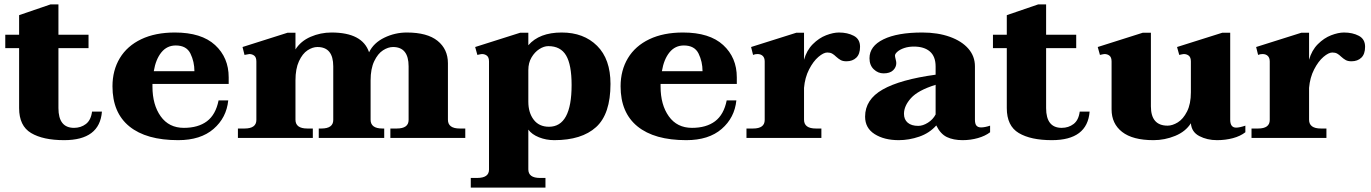

<svg xmlns="http://www.w3.org/2000/svg" viewBox="-20 -628 6241 874"><path d="M444 -120Q434 10 272 10Q176 10 121.5 -22.5Q67 -55 67 -136V-409H4V-470H67V-559L210 -608H246V-470H383V-409H246V-136Q246 -46 317 -46Q348 -46 371 -63.5Q394 -81 399 -120Z M674 -246V-234Q674 -151 711.5 -98.5Q749 -46 817 -46Q882 -46 922 -76Q962 -106 975 -171H1019Q1011 -92 952 -41Q893 10 791 10Q646 10 569 -52.5Q492 -115 492 -235Q492 -308 525.5 -363.5Q559 -419 623 -449.5Q687 -480 776 -480Q897 -480 959 -423Q1021 -366 1021 -276V-246ZM680 -304H865Q865 -347 847 -384Q829 -421 780 -421Q740 -421 714.5 -389.5Q689 -358 680 -304Z M2098 -43V0H1757V-43H1786Q1840 -43 1840 -82V-326Q1840 -414 1769 -414Q1747 -414 1723.5 -399Q1700 -384 1683.5 -349.5Q1667 -315 1667 -262V-83Q1667 -43 1721 -43H1729V0H1431V-43H1443Q1497 -43 1497 -82V-326Q1497 -414 1425 -414Q1403 -414 1380 -399Q1357 -384 1341 -349.5Q1325 -315 1325 -262V-83Q1325 -43 1379 -43H1404V0H1063V-43H1093Q1147 -43 1147 -82V-348Q1147 -367 1137.5 -374.5Q1128 -382 1115 -382Q1112 -382 1093 -378L1084 -414L1289 -479H1325V-403Q1349 -441 1394 -460.5Q1439 -480 1489 -480Q1630 -480 1660 -390Q1681 -433 1729.5 -456.5Q1778 -480 1832 -480Q1925 -480 1972 -442Q2019 -404 2019 -340V-83Q2019 -43 2073 -43Z M2123 182H2152Q2206 182 2206 144V-348Q2206 -367 2196.5 -374.5Q2187 -382 2174 -382Q2170 -382 2153 -378L2143 -414L2348 -479H2385V-422Q2435 -480 2537 -480Q2637 -480 2698 -419.5Q2759 -359 2759 -246Q2759 -109 2693.5 -49.5Q2628 10 2503 10Q2466 10 2433.5 -3Q2401 -16 2385 -38V143Q2385 182 2438 182H2463V226H2123ZM2582 -241Q2582 -333 2557 -375.5Q2532 -418 2476 -418Q2456 -418 2435 -404.5Q2414 -391 2399.5 -366.5Q2385 -342 2385 -309V-165Q2385 -115 2409.5 -83Q2434 -51 2479 -51Q2582 -51 2582 -241Z M2987 -246V-234Q2987 -151 3024.5 -98.5Q3062 -46 3130 -46Q3195 -46 3235 -76Q3275 -106 3288 -171H3332Q3324 -92 3265 -41Q3206 10 3104 10Q2959 10 2882 -52.5Q2805 -115 2805 -235Q2805 -308 2838.5 -363.5Q2872 -419 2936 -449.5Q3000 -480 3089 -480Q3210 -480 3272 -423Q3334 -366 3334 -276V-246ZM2993 -304H3178Q3178 -347 3160 -384Q3142 -421 3093 -421Q3053 -421 3027.5 -389.5Q3002 -358 2993 -304Z M3895 -415Q3895 -382 3878 -365.5Q3861 -349 3833 -349Q3817 -349 3807 -354.5Q3797 -360 3786 -370Q3777 -379 3768 -384Q3759 -389 3746 -389Q3729 -389 3705.5 -369Q3682 -349 3663 -312Q3644 -275 3640 -228V-83Q3640 -43 3694 -43H3719V0H3378V-43H3408Q3461 -43 3461 -82V-348Q3461 -365 3452 -373.5Q3443 -382 3428 -382Q3417 -382 3408 -378L3399 -414L3605 -479H3640V-356Q3652 -399 3680 -427Q3708 -455 3740.5 -467.5Q3773 -480 3799 -480Q3838 -480 3866.5 -465Q3895 -450 3895 -415Z M3918 -97Q3918 -175 3998 -220.5Q4078 -266 4239 -288V-325Q4239 -371 4213 -393.5Q4187 -416 4140 -416Q4116 -416 4096.5 -409.5Q4077 -403 4065.5 -393Q4054 -383 4054 -375Q4054 -370 4057 -358.5Q4060 -347 4060 -341Q4060 -322 4045.5 -308Q4031 -294 4002 -294Q3977 -294 3957.5 -312.5Q3938 -331 3938 -363Q3938 -418 4001.5 -449Q4065 -480 4178 -480Q4249 -480 4303.5 -460.5Q4358 -441 4388 -406.5Q4418 -372 4418 -326V-83Q4418 -64 4425 -56Q4432 -48 4446 -48Q4463 -48 4487 -56V-26Q4465 -9 4431.5 0.5Q4398 10 4362 10Q4320 10 4290.5 -4Q4261 -18 4242 -57Q4211 -22 4164.5 -6Q4118 10 4071 10Q4005 10 3961.5 -17.5Q3918 -45 3918 -97ZM4239 -107V-242Q4159 -217 4127 -181.5Q4095 -146 4095 -110Q4095 -84 4112 -69.5Q4129 -55 4160 -55Q4181 -55 4204 -69.5Q4227 -84 4239 -107Z M4940 -120Q4930 10 4768 10Q4672 10 4617.5 -22.5Q4563 -55 4563 -136V-409H4500V-470H4563V-559L4706 -608H4742V-470H4879V-409H4742V-136Q4742 -46 4813 -46Q4844 -46 4867 -63.5Q4890 -81 4895 -120Z M5649 -56V-26Q5626 -8 5592 1Q5558 10 5520 10Q5475 10 5439.5 -8.5Q5404 -27 5401 -67Q5377 -29 5329.5 -9.5Q5282 10 5231 10Q5136 10 5088 -27.5Q5040 -65 5040 -130V-348Q5040 -367 5030.5 -374.5Q5021 -382 5008 -382Q5004 -382 4987 -378L4977 -414L5182 -479H5219V-144Q5219 -56 5295 -56Q5317 -56 5341.5 -71Q5366 -86 5383.5 -120.5Q5401 -155 5401 -208V-348Q5401 -367 5391.5 -374.5Q5382 -382 5369 -382Q5365 -382 5348 -378L5338 -414L5544 -479H5580V-83Q5580 -47 5607 -47Q5622 -47 5649 -56Z M6194 -415Q6194 -382 6177 -365.5Q6160 -349 6132 -349Q6116 -349 6106 -354.5Q6096 -360 6085 -370Q6076 -379 6067 -384Q6058 -389 6045 -389Q6028 -389 6004.5 -369Q5981 -349 5962 -312Q5943 -275 5939 -228V-83Q5939 -43 5993 -43H6018V0H5677V-43H5707Q5760 -43 5760 -82V-348Q5760 -365 5751 -373.5Q5742 -382 5727 -382Q5716 -382 5707 -378L5698 -414L5904 -479H5939V-356Q5951 -399 5979 -427Q6007 -455 6039.5 -467.5Q6072 -480 6098 -480Q6137 -480 6165.5 -465Q6194 -450 6194 -415Z"/></svg>

Font: Taviraj Bold
Style: Regular
Weight: 700
Designer: Katatrad Team
Foundry: CadsonDemak
Version: Version 1.030